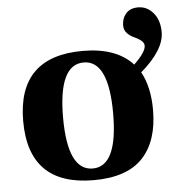

<svg xmlns="http://www.w3.org/2000/svg" viewBox="-50 -702 711 761"><g transform="rotate(-5 306.0 -321.5)"><path d="M293 -34.2Q392.1 -34.2 392.1 -245.1Q392.1 -456.1 293 -456.1Q192.9 -456.1 192.9 -245.1Q192.9 -34.2 293 -34.2ZM34.2 -245.1Q34.2 -502 293 -502Q426.8 -502 492.2 -430.2Q540 -476.1 540 -501Q540 -513.2 527.8 -522.7Q515.6 -532.2 501 -538.3Q486.3 -544.4 474.1 -557.1Q461.9 -569.8 461.9 -587.9Q461.9 -616.2 478.5 -635.5Q495.1 -654.8 526.9 -654.8Q562.5 -654.8 587.2 -625.7Q611.8 -596.7 611.8 -548.8Q611.8 -478.5 517.1 -397Q550.8 -336.9 550.8 -245.1Q550.8 -121.1 488 -54.4Q425.3 12.2 293 12.2Q34.2 12.2 34.2 -245.1Z"/></g></svg>

Font: Linguistics Pro
Style: Bold
Weight: 700
Designer: Stefan Peev, Context Ltd
Foundry: Stefan Peev, Context Ltd
Version: Version 001.000